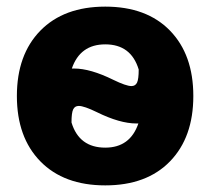

<svg xmlns="http://www.w3.org/2000/svg" viewBox="-20 -550 635 580"><path d="M102 -457.5Q173 -530 298 -530Q423 -530 493.5 -457.5Q564 -385 564 -260Q564 -135 493.5 -62.5Q423 10 298 10Q173 10 102 -62.5Q31 -135 31 -260Q31 -385 102 -457.5ZM196 -180Q219 -104 298 -104Q373 -104 398 -177H392Q342 -177 273 -211Q234 -230 218 -230Q206 -230 201 -219.5Q196 -209 196 -180ZM197 -343H204Q253 -343 322 -309Q361 -290 377 -290Q389 -290 394 -300.5Q399 -311 399 -340Q376 -416 298 -416Q222 -416 197 -343Z"/></svg>

Font: M PLUS 1p ExtraBold
Style: Regular
Weight: 800
Version: Version 1.062